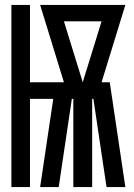

<svg xmlns="http://www.w3.org/2000/svg" viewBox="-20 -755 540 775"><path d="M26 0V-735H101V-423H238L142 -735H486L390 -423H423L486 0H410L357 -356H352V0H276V-356H270L217 0H142L195 -356H101V0ZM314 -423 390 -669H238Z"/></svg>

Font: Iosevka Term Curly Semibold
Style: Regular
Weight: 600
Designer: Belleve Invis
Foundry: Belleve Invis
Version: Version 32.3.0